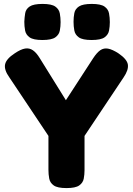

<svg xmlns="http://www.w3.org/2000/svg" viewBox="-20 -948 678 979"><path d="M584 -676Q628 -646 632 -618.5Q636 -591 610 -553L411 -255V-80Q411 -58 407 -37Q403 -16 384 -2.5Q365 11 319 11Q273 11 254 -2.5Q235 -16 231 -37.5Q227 -59 227 -82V-255L28 -553Q0 -592 6 -620Q12 -648 55 -676Q86 -697 108 -700.5Q130 -704 148 -691.5Q166 -679 183 -651L316 -437L455 -651Q474 -680 491.5 -692Q509 -704 531 -700Q553 -696 584 -676ZM447 -744Q401 -744 382 -757.5Q363 -771 359 -792.5Q355 -814 355 -837Q355 -860 359 -881Q363 -902 382.5 -915Q402 -928 448 -928Q494 -928 513 -914.5Q532 -901 536 -879.5Q540 -858 540 -835Q540 -813 536 -792Q532 -771 513 -757.5Q494 -744 447 -744ZM196 -744Q150 -744 131 -757.5Q112 -771 108 -792.5Q104 -814 104 -837Q105 -860 108.5 -881Q112 -902 131.5 -915Q151 -928 197 -928Q243 -928 262 -914.5Q281 -901 285 -879.5Q289 -858 289 -835Q289 -813 285 -792Q281 -771 262 -757.5Q243 -744 196 -744Z"/></svg>

Font: Fredoka Light
Style: Regular
Weight: 300
Designer: Ben Nathan
Foundry: Milena B. Brandão, Ben Nathan
Version: Version 2.001